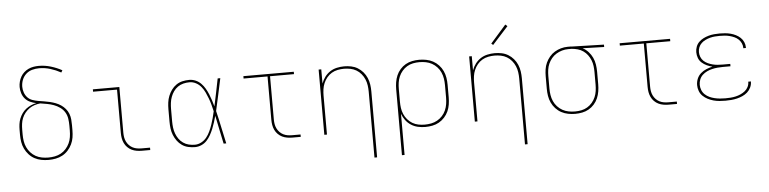

<svg xmlns="http://www.w3.org/2000/svg" viewBox="-52 -1028 6104 1525"><g transform="rotate(-5 3000.0 -266.0)"><path d="M300 8Q271 8 242.5 2.5Q214 -3 189 -16.5Q164 -30 144.5 -51.5Q125 -73 112.5 -99Q100 -125 95.5 -153Q91 -181 91 -210V-250Q91 -273 94 -295.5Q97 -318 105.5 -339.5Q114 -361 127.5 -380Q141 -399 159 -413Q177 -427 198.5 -436.5Q220 -446 242 -450Q217 -455 193.5 -465.5Q170 -476 153.5 -495Q137 -514 129 -539Q121 -564 121 -589Q121 -610 126.5 -631Q132 -652 142.5 -670.5Q153 -689 169 -703.5Q185 -718 204.5 -727Q224 -736 245 -739.5Q266 -743 287 -743Q335 -743 382 -729Q429 -715 471 -692L461 -675Q421 -697 377.5 -710.5Q334 -724 288 -724Q260 -724 232.5 -716.5Q205 -709 184 -690Q163 -671 152.5 -644.5Q142 -618 142 -589Q142 -566 150 -543Q158 -520 174 -503Q190 -486 212.5 -478Q235 -470 258.5 -466Q282 -462 305 -458.5Q328 -455 351 -449.5Q374 -444 396 -435.5Q418 -427 437.5 -414Q457 -401 472.5 -382.5Q488 -364 496.5 -342Q505 -320 507 -296.5Q509 -273 509 -250V-210Q509 -181 504.5 -153Q500 -125 487.5 -99Q475 -73 455.5 -51.5Q436 -30 411 -16.5Q386 -3 357.5 2.5Q329 8 300 8ZM300 -11Q326 -11 352 -16Q378 -21 400.5 -33.5Q423 -46 440.5 -65.5Q458 -85 469 -108.5Q480 -132 484 -158Q488 -184 488 -210V-250Q488 -277 484 -304.5Q480 -332 466 -355.5Q452 -379 429 -395.5Q406 -412 380 -421.5Q354 -431 327 -436Q300 -441 273 -445Q250 -443 227 -435.5Q204 -428 185 -414.5Q166 -401 151 -382.5Q136 -364 127 -342Q118 -320 115 -296.5Q112 -273 112 -250V-210Q112 -184 116 -158Q120 -132 131 -108.5Q142 -85 159.5 -65.5Q177 -46 199.5 -33.5Q222 -21 248 -16Q274 -11 300 -11Z M1044 0Q1024 0 1003 -3.5Q982 -7 963.5 -16Q945 -25 930 -40Q915 -55 906 -74Q897 -93 893.5 -113.5Q890 -134 890 -155V-501H699V-520H910V-155Q910 -137 913 -119Q916 -101 924 -84.5Q932 -68 945 -54.5Q958 -41 974 -33Q990 -25 1008 -22Q1026 -19 1044 -19H1111V0Z M1468 8Q1441 8 1414 2Q1387 -4 1364.5 -19.5Q1342 -35 1326 -57Q1310 -79 1300 -104Q1290 -129 1286.5 -156Q1283 -183 1283 -210V-310Q1283 -337 1286.5 -364Q1290 -391 1300 -416Q1310 -441 1326 -463Q1342 -485 1364.5 -500.5Q1387 -516 1414 -522Q1441 -528 1468 -528Q1494 -528 1518.5 -517.5Q1543 -507 1561.5 -488Q1580 -469 1593 -446.5Q1606 -424 1616 -400Q1626 -376 1634 -351Q1642 -326 1649 -301Q1661 -355 1672 -410Q1683 -465 1694 -520H1715Q1701 -456 1687.5 -391.5Q1674 -327 1659 -263Q1675 -198 1688.5 -132Q1702 -66 1717 0H1696Q1684 -56 1672.5 -112.5Q1661 -169 1649 -226Q1642 -200 1634 -174.5Q1626 -149 1616 -124.5Q1606 -100 1593 -76.5Q1580 -53 1562 -33.5Q1544 -14 1519 -3Q1494 8 1468 8ZM1468 -11Q1495 -11 1520 -24.5Q1545 -38 1562 -59.5Q1579 -81 1590.5 -106Q1602 -131 1611 -157Q1620 -183 1627 -209.5Q1634 -236 1640 -263Q1634 -289 1627 -315Q1620 -341 1610.5 -366.5Q1601 -392 1589.5 -416.5Q1578 -441 1561 -462Q1544 -483 1519.5 -496Q1495 -509 1468 -509Q1443 -509 1419 -503Q1395 -497 1375 -483Q1355 -469 1341 -449Q1327 -429 1318.5 -406Q1310 -383 1307 -358.5Q1304 -334 1304 -310V-210Q1304 -186 1307 -161.5Q1310 -137 1318.5 -114Q1327 -91 1341 -71Q1355 -51 1375 -37Q1395 -23 1419 -17Q1443 -11 1468 -11Z M2244 0Q2224 0 2203 -3.5Q2182 -7 2163.5 -16Q2145 -25 2130 -40Q2115 -55 2106 -74Q2097 -93 2093.5 -113.5Q2090 -134 2090 -155V-501H1899V-520H2301V-501H2110V-155Q2110 -137 2113 -119Q2116 -101 2124 -84.5Q2132 -68 2145 -54.5Q2158 -41 2174 -33Q2190 -25 2208 -22Q2226 -19 2244 -19H2311V0Z M2880 215V-310Q2880 -335 2876.5 -360.5Q2873 -386 2863 -409.5Q2853 -433 2836.5 -453Q2820 -473 2798 -486Q2776 -499 2750.5 -504Q2725 -509 2700 -509Q2675 -509 2649.5 -504Q2624 -499 2602 -486Q2580 -473 2563.5 -453Q2547 -433 2537 -409.5Q2527 -386 2523.5 -360.5Q2520 -335 2520 -310V0H2499V-520H2520V-407Q2530 -435 2548 -459Q2566 -483 2590.5 -499Q2615 -515 2644.5 -521.5Q2674 -528 2703 -528Q2731 -528 2758.5 -522.5Q2786 -517 2810 -502.5Q2834 -488 2852.5 -466.5Q2871 -445 2882 -419Q2893 -393 2897 -365.5Q2901 -338 2901 -310V215Z M3099 215V-310Q3099 -338 3103.5 -366Q3108 -394 3119 -420Q3130 -446 3149 -467.5Q3168 -489 3192.5 -503Q3217 -517 3245 -522.5Q3273 -528 3301 -528Q3329 -528 3357.5 -522.5Q3386 -517 3411 -503.5Q3436 -490 3456 -468.5Q3476 -447 3488 -421Q3500 -395 3504.5 -367Q3509 -339 3509 -310V-210Q3509 -182 3504.5 -153.5Q3500 -125 3488.5 -99.5Q3477 -74 3457.5 -52.5Q3438 -31 3413.5 -17Q3389 -3 3360.5 2.5Q3332 8 3304 8Q3274 8 3245 1.5Q3216 -5 3191 -21Q3166 -37 3148 -61Q3130 -85 3120 -113V215ZM3301 -11Q3327 -11 3352.5 -16Q3378 -21 3400.5 -33.5Q3423 -46 3441 -65.5Q3459 -85 3469.5 -109Q3480 -133 3484 -158.5Q3488 -184 3488 -210V-310Q3488 -336 3484 -361.5Q3480 -387 3469.5 -411Q3459 -435 3441 -454.5Q3423 -474 3400.5 -486.5Q3378 -499 3352.5 -504Q3327 -509 3301 -509Q3275 -509 3250 -504Q3225 -499 3203 -486Q3181 -473 3164 -453Q3147 -433 3137 -409.5Q3127 -386 3123.5 -361Q3120 -336 3120 -310V-210Q3120 -184 3123.5 -159Q3127 -134 3137 -110.5Q3147 -87 3164 -67Q3181 -47 3203 -34Q3225 -21 3250 -16Q3275 -11 3301 -11Z M4080 215V-310Q4080 -335 4076.5 -360.5Q4073 -386 4063 -409.5Q4053 -433 4036.5 -453Q4020 -473 3998 -486Q3976 -499 3950.5 -504Q3925 -509 3900 -509Q3875 -509 3849.5 -504Q3824 -499 3802 -486Q3780 -473 3763.5 -453Q3747 -433 3737 -409.5Q3727 -386 3723.5 -360.5Q3720 -335 3720 -310V0H3699V-520H3720V-407Q3730 -435 3748 -459Q3766 -483 3790.5 -499Q3815 -515 3844.5 -521.5Q3874 -528 3903 -528Q3931 -528 3958.5 -522.5Q3986 -517 4010 -502.5Q4034 -488 4052.5 -466.5Q4071 -445 4082 -419Q4093 -393 4097 -365.5Q4101 -338 4101 -310V215ZM3897 -594 3883 -606 4007 -747 4023 -733Z M4499 8Q4471 8 4442.5 2.5Q4414 -3 4389 -16.5Q4364 -30 4344 -51.5Q4324 -73 4312 -99Q4300 -125 4295.5 -153Q4291 -181 4291 -210V-310Q4291 -337 4295 -364.5Q4299 -392 4310.5 -417Q4322 -442 4340 -463.5Q4358 -485 4381.5 -499Q4405 -513 4431.5 -520.5Q4458 -528 4486 -528Q4489 -528 4492.5 -528Q4496 -528 4500 -528Q4505 -528 4509 -528Q4513 -528 4518 -527L4774 -520V-501L4602 -506Q4628 -493 4648 -471Q4668 -449 4680 -423Q4692 -397 4696.5 -368Q4701 -339 4701 -310V-210Q4701 -182 4696.5 -154Q4692 -126 4681 -100Q4670 -74 4651 -52.5Q4632 -31 4607.5 -17Q4583 -3 4555 2.5Q4527 8 4499 8ZM4499 -11Q4525 -11 4550 -16Q4575 -21 4597 -34Q4619 -47 4636 -67Q4653 -87 4663 -110.5Q4673 -134 4676.5 -159Q4680 -184 4680 -210V-310Q4680 -334 4677 -358Q4674 -382 4665 -404.5Q4656 -427 4641.5 -446.5Q4627 -466 4607 -480Q4587 -494 4563.5 -500.5Q4540 -507 4516 -509H4500Q4497 -509 4493.5 -509Q4490 -509 4487 -509Q4462 -509 4438 -502Q4414 -495 4392.5 -482Q4371 -469 4355 -449.5Q4339 -430 4329 -407.5Q4319 -385 4315.5 -360Q4312 -335 4312 -310V-210Q4312 -184 4316 -158.5Q4320 -133 4330.5 -109Q4341 -85 4359 -65.5Q4377 -46 4399.5 -33.5Q4422 -21 4447.5 -16Q4473 -11 4499 -11Z M5244 0Q5224 0 5203 -3.5Q5182 -7 5163.5 -16Q5145 -25 5130 -40Q5115 -55 5106 -74Q5097 -93 5093.5 -113.5Q5090 -134 5090 -155V-501H4899V-520H5301V-501H5110V-155Q5110 -137 5113 -119Q5116 -101 5124 -84.5Q5132 -68 5145 -54.5Q5158 -41 5174 -33Q5190 -25 5208 -22Q5226 -19 5244 -19H5311V0Z M5697 8Q5673 8 5649 6Q5625 4 5601.5 -2.5Q5578 -9 5556.5 -20Q5535 -31 5517.5 -48Q5500 -65 5491.5 -88Q5483 -111 5483 -135Q5483 -161 5493 -185.5Q5503 -210 5523 -227.5Q5543 -245 5567.5 -255Q5592 -265 5617 -271Q5594 -276 5572.5 -286Q5551 -296 5533.5 -311.5Q5516 -327 5507.5 -349.5Q5499 -372 5499 -396Q5499 -418 5507 -439.5Q5515 -461 5531 -476.5Q5547 -492 5567 -502Q5587 -512 5608.5 -518Q5630 -524 5652.5 -526Q5675 -528 5697 -528Q5719 -528 5741 -526Q5763 -524 5784 -518.5Q5805 -513 5825 -503Q5845 -493 5861 -478Q5877 -463 5886 -442.5Q5895 -422 5895 -400Q5895 -398 5895 -397Q5895 -396 5895 -395H5874Q5874 -396 5874 -397Q5874 -398 5874 -399Q5874 -418 5865.5 -436Q5857 -454 5843 -467Q5829 -480 5811 -488Q5793 -496 5774 -501Q5755 -506 5735.5 -507.5Q5716 -509 5697 -509Q5677 -509 5657.5 -507.5Q5638 -506 5619 -501Q5600 -496 5582 -487.5Q5564 -479 5549.5 -465.5Q5535 -452 5527.5 -433.5Q5520 -415 5520 -395Q5520 -375 5527.5 -356Q5535 -337 5549.5 -323.5Q5564 -310 5582.5 -301.5Q5601 -293 5620.5 -288Q5640 -283 5660 -281.5Q5680 -280 5700 -280H5760V-261H5700Q5678 -261 5656.5 -259Q5635 -257 5613.5 -252Q5592 -247 5572 -237.5Q5552 -228 5536 -213Q5520 -198 5512 -177.5Q5504 -157 5504 -135Q5504 -114 5512 -93.5Q5520 -73 5536 -58Q5552 -43 5571.5 -34Q5591 -25 5612 -20Q5633 -15 5654.5 -13Q5676 -11 5697 -11Q5718 -11 5738.5 -12.5Q5759 -14 5779.5 -18.5Q5800 -23 5819 -31.5Q5838 -40 5854.5 -53Q5871 -66 5880.5 -85Q5890 -104 5890 -125Q5890 -125 5890 -125.5Q5890 -126 5890 -127H5911Q5911 -126 5911 -125.5Q5911 -125 5911 -124Q5911 -101 5900.5 -79Q5890 -57 5872.5 -41.5Q5855 -26 5833.5 -16.5Q5812 -7 5789.5 -1.5Q5767 4 5743.5 6Q5720 8 5697 8Z"/></g></svg>

Font: Iosevka SS04 Thin Extended
Style: Regular
Weight: 100
Width: 7
Monospace: yes
Designer: Belleve Invis
Foundry: Belleve Invis
Version: Version 19.0.0; ttfautohint (v1.8.4)